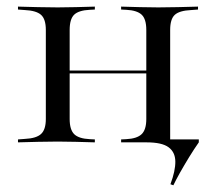

<svg xmlns="http://www.w3.org/2000/svg" viewBox="-20 -433 653 584"><path d="M155.6 -2.4Q124.2 -2.4 95.6 -1.6Q66.9 -0.8 34.7 0V-8.9L55.6 -10.5Q90.3 -12.1 104.8 -25.4Q119.4 -38.7 119.4 -71V-341.9Q119.4 -375 104.8 -387.9Q90.3 -400.8 55.6 -402.4L34.7 -404V-412.9Q66.9 -412.1 95.6 -411.3Q124.2 -410.5 155.6 -410.5Q183.9 -410.5 210.9 -411.3Q237.9 -412.1 268.5 -412.9V-404L253.2 -403.2Q219.4 -401.6 205.6 -388.3Q191.9 -375 191.9 -341.9V-71Q191.9 -38.7 205.6 -25Q219.4 -11.3 253.2 -9.7L268.5 -8.9V0Q237.9 -0.8 210.9 -1.6Q183.9 -2.4 155.6 -2.4ZM425 -206.5V-341.9Q425 -375 410.9 -388.3Q396.8 -401.6 363.7 -403.2L348.4 -404V-412.9Q379 -412.1 405.6 -411.3Q432.3 -410.5 461.3 -410.5Q491.9 -410.5 521 -411.3Q550 -412.1 582.3 -412.9V-404L561.3 -402.4Q525.8 -400.8 511.7 -387.9Q497.6 -375 497.6 -341.9V-206.5ZM166.1 -209.7V-218.5H451.6V-209.7ZM507.3 130.6 498.4 127.4Q513.7 86.3 513.3 58.1Q512.9 29.8 492.7 14.9Q472.6 0 425.8 0H348.4L483.9 -16.9L494.4 -8.9H584.7V0Q571 19.4 555.6 44.4Q540.3 69.4 527.4 92.3Q514.5 115.3 507.3 130.6ZM461.3 -2.4Q432.3 -2.4 405.6 -1.6Q379 -0.8 348.4 0V-8.9L363.7 -9.7Q396.8 -11.3 410.9 -25Q425 -38.7 425 -71V-206.5H497.6V0L461.3 -2.4Z"/></svg>

Font: Playfair 144pt SemiExpanded Light
Style: Regular
Weight: 300
Width: 6
Designer: Claus Eggers Sørensen
Foundry: Claus Eggers Sørensen
Version: Version 2.203